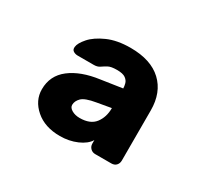

<svg xmlns="http://www.w3.org/2000/svg" viewBox="-72 -804 505 474"><g transform="rotate(30 180.5 -567.0)"><path d="M139 -429Q96 -429 69.5 -452Q43 -475 43 -507Q43 -546 73.5 -569.5Q104 -593 156 -600L216 -609Q216 -615 214 -622.5Q212 -630 204.5 -635.5Q197 -641 180 -641Q163 -641 155 -636.5Q147 -632 140.5 -627.5Q134 -623 124 -623H78Q71 -623 65.5 -626.5Q60 -630 61 -638Q62 -649 76 -665Q90 -681 117 -693Q144 -705 182 -705Q240 -705 271 -676Q302 -647 302 -596V-453Q302 -445 297 -439.5Q292 -434 283 -434H237Q229 -434 223.5 -439.5Q218 -445 218 -453V-463Q209 -448 187 -438.5Q165 -429 139 -429ZM159 -492Q189 -492 202.5 -509.5Q216 -527 216 -553L176 -546Q146 -541 136.5 -531.5Q127 -522 127 -511Q127 -503 136.5 -497.5Q146 -492 159 -492Z"/></g></svg>

Font: Rubik Light Medium
Style: Regular
Weight: 500
Version: Version 2.104